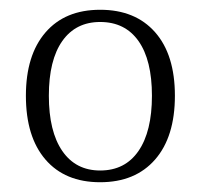

<svg xmlns="http://www.w3.org/2000/svg" viewBox="-20 -731 411 393"><path d="M185 -358Q113 -358 73 -404.5Q33 -451 33 -535Q33 -618 73 -664.5Q113 -711 185 -711Q257 -711 297.5 -665Q338 -619 338 -535Q338 -451 297.5 -404.5Q257 -358 185 -358ZM185 -382Q236 -382 263.5 -422Q291 -462 291 -535Q291 -608 263.5 -647Q236 -686 185 -686Q135 -686 107.5 -647Q80 -608 80 -535Q80 -462 107.5 -422Q135 -382 185 -382Z"/></svg>

Font: Arima Thin Light
Style: Regular
Weight: 300
Version: Version 1.100